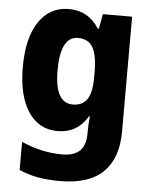

<svg xmlns="http://www.w3.org/2000/svg" viewBox="-55 -698 702 891"><g transform="rotate(5 295.5 -252.5)"><path d="M230 -652Q321 -652 371 -573H376L389 -642H525V-107Q525 17 459 82Q393 147 256 147Q201 147 155.5 139Q110 131 67 112V-19Q161 23 257 23Q311 23 338.5 -2.5Q366 -28 366 -84V-93Q366 -109 367 -128Q368 -147 370 -164H366Q318 -83 226 -83Q139 -83 89.5 -157.5Q40 -232 40 -366Q40 -502 91 -577Q142 -652 230 -652ZM284 -522Q202 -522 202 -363Q202 -212 286 -212Q331 -212 352.5 -243.5Q374 -275 374 -347V-370Q374 -449 353 -485.5Q332 -522 284 -522Z"/></g></svg>

Font: Noto Sans Telugu UI SemiCondensed ExtraBold
Style: Regular
Weight: 800
Width: 4
Designer: Jelle Bosma - Monotype Design Team
Foundry: Monotype Imaging Inc.
Version: Version 2.005; ttfautohint (v1.8.4.7-5d5b)